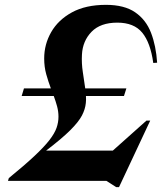

<svg xmlns="http://www.w3.org/2000/svg" viewBox="-20 -747 682 793"><path d="M502 -382 492 -350.5H335Q336 -334 334.5 -321.5Q332 -296 318.5 -270Q305 -244 270.5 -209.5Q236 -175 170.5 -125H446L585 -249H600.5L471.5 26H460L419.5 0H13L16.5 -11.5Q81.5 -64.5 122 -102.5Q162.5 -140.5 184 -168.2Q205.5 -196 213.5 -218.8Q221.5 -241.5 221.5 -265Q221.5 -286.5 215.8 -307.8Q210 -329 202 -350.5H69.5L79 -382H190Q179.5 -410 171 -440.2Q162.5 -470.5 162.5 -505.5Q162.5 -564 191.5 -614.5Q220.5 -665 277.2 -696Q334 -727 417.5 -727Q493.5 -727 538.2 -696.2Q583 -665.5 603.8 -611.5Q624.5 -557.5 629 -488L613 -487Q601.5 -570.5 567.5 -612Q533.5 -653.5 464.5 -653.5Q395 -653.5 358.2 -615.8Q321.5 -578 318.5 -522Q316.5 -485.5 322 -449.8Q327.5 -414 332 -382Z"/></svg>

Font: Newsreader 72pt SemiBold
Style: Italic
Weight: 600
Italic angle: -17°
Designer: Hugues Gentile
Foundry: Production Type
Version: Version 1.003; ttfautohint (v1.8.3)